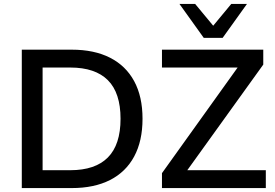

<svg xmlns="http://www.w3.org/2000/svg" viewBox="-20 -958 1403 978"><path d="M91 0V-705H345Q460 -705 540.5 -664Q621 -623 663.5 -544.5Q706 -466 706 -353Q706 -240 663.5 -161Q621 -82 540.5 -41Q460 0 345 0ZM197 -91H338Q465 -91 529.5 -156Q594 -221 594 -353Q594 -485 529.5 -549.5Q465 -614 338 -614H197ZM805 0V-76L1219 -654L1224 -614H805V-705H1321V-629L906 -52L902 -91H1334V0ZM1018 -765 894 -938H974L1066 -827L1158 -938H1238L1114 -765Z"/></svg>

Font: NunitoSans_10ptSemiBold
Style: Regular
Weight: 600
Designer: Vernon Adams
Foundry: Vernon Adams
Version: Version 3.101;gftools[0.9.27]